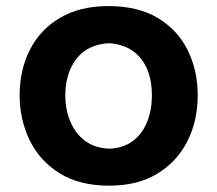

<svg xmlns="http://www.w3.org/2000/svg" viewBox="-20 -582 696 616"><path d="M331.1 13.7Q233.9 13.7 169.9 -26.9Q106 -67.4 74.5 -133.5Q43 -199.7 43 -275.9Q43 -357.9 76.2 -422.9Q109.4 -487.8 173.1 -525.1Q236.8 -562.5 328.1 -562.5Q422.4 -562.5 486.1 -524.4Q549.8 -486.3 582 -421.4Q614.3 -356.4 614.3 -275.9Q614.3 -193.8 580.8 -128.2Q547.4 -62.5 484.1 -24.4Q420.9 13.7 331.1 13.7ZM330.6 -105Q377 -106.9 407.2 -130.4Q437.5 -153.8 452.4 -191.9Q467.3 -230 467.3 -275.9Q467.3 -350.1 431.9 -394.3Q396.5 -438.5 330.6 -443.4Q261.2 -439.9 225.3 -393.3Q189.5 -346.7 189.5 -275.9Q189.5 -231 205.3 -192.6Q221.2 -154.3 252.4 -130.6Q283.7 -106.9 330.6 -105Z"/></svg>

Font: Pinar-FD SemiBold
Style: Regular
Weight: 600
Designer: Amin Abedi
Version: Version 2.000